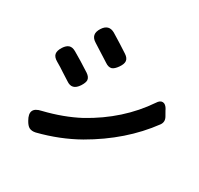

<svg xmlns="http://www.w3.org/2000/svg" viewBox="-166 -965 1242 1201"><g transform="rotate(30 455.0 -365.0)"><path d="M179 28Q163 19 148 -8Q103 -86 190 -104Q329 -138 438 -196Q655 -316 783 -505Q799 -531 819.5 -530Q840 -529 856 -500L857 -497L878 -460Q895 -430 876 -403Q736 -212 505 -79Q378 -7 225 32Q198 38 179 28ZM237 -345Q219 -356 179 -382Q156 -398 121 -418Q91 -435 87 -456.5Q83 -478 102 -508Q119 -534 138.5 -540Q158 -546 184 -531Q240 -499 314 -451Q339 -434 341 -413Q342 -395 324 -367Q287 -310 237 -345ZM388 -566Q381 -571 366 -580Q301 -622 270 -641Q215 -674 252 -731Q285 -782 335 -754Q348 -746 374 -730Q393 -718 403 -712Q431 -695 462 -674Q488 -657 490 -636Q492 -616 472.5 -588Q453 -560 435 -554Q414 -548 388 -566Z"/></g></svg>

Font: GenSenRounded JP B
Style: Regular
Weight: 700
Version: Version 1.501;PS 1;hotconv 16.6.51;makeotf.lib2.5.65220